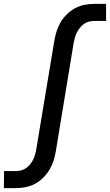

<svg xmlns="http://www.w3.org/2000/svg" viewBox="-47 -755 567 990"><path d="M-27 215 -26 127H36Q50 127 64 123Q78 119 90 110Q102 101 111 89Q120 77 126 63.5Q132 50 135.5 36.5Q139 23 141 9L233 -544Q237 -568 244.5 -592.5Q252 -617 265 -639.5Q278 -662 297.5 -681Q317 -700 340 -712.5Q363 -725 388 -730Q413 -735 437 -735H500V-647H438Q424 -647 409.5 -643Q395 -639 383.5 -630Q372 -621 363 -609Q354 -597 347.5 -583.5Q341 -570 338 -556.5Q335 -543 332 -529L241 24Q237 48 229.5 72.5Q222 97 208.5 119.5Q195 142 176 161Q157 180 134 192.5Q111 205 85.5 210Q60 215 36 215Z"/></svg>

Font: Iosevka Curly Slab Semibold
Style: Italic
Weight: 600
Italic angle: -9°
Monospace: yes
Designer: Belleve Invis
Foundry: Belleve Invis
Version: Version 22.1.2; ttfautohint (v1.8.4)